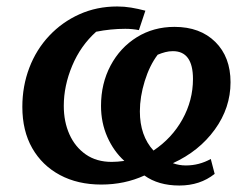

<svg xmlns="http://www.w3.org/2000/svg" viewBox="-20 -559 779 593"><path d="M534 14Q469 14 426 -17Q365 11 293 11Q220 11 165 -18.5Q110 -48 79.5 -101.5Q49 -155 49 -229Q49 -293 70.5 -349.5Q92 -406 132 -448.5Q172 -491 225.5 -515Q279 -539 342 -539Q364 -539 385 -535.5Q406 -532 429 -526L409 -466Q399 -468 388.5 -469Q378 -470 367 -470Q322 -470 277 -461Q229 -418 203 -356Q177 -294 177 -232Q177 -183 194.5 -144Q212 -105 245 -82Q278 -59 325 -59Q342 -59 364 -62Q331 -92 311.5 -136Q292 -180 292 -232Q292 -301 321.5 -356.5Q351 -412 402.5 -444Q454 -476 519 -476Q598 -476 645 -429.5Q692 -383 692 -305Q692 -226 643.5 -159Q595 -92 514 -55Q533 -48 554 -48Q595 -48 631 -68L643 -22Q598 14 534 14ZM412 -215Q412 -140 454 -94Q511 -132 543.5 -190.5Q576 -249 576 -315Q576 -401 514 -401Q502 -401 490.5 -398Q479 -395 467 -390Q442 -357 427 -308.5Q412 -260 412 -215Z"/></svg>

Font: Piazzolla SC SemiBold
Style: Italic
Weight: 600
Italic angle: -11.3°
Designer: Juan Pablo del Peral
Foundry: Huerta Tipografica
Version: Version 1.330